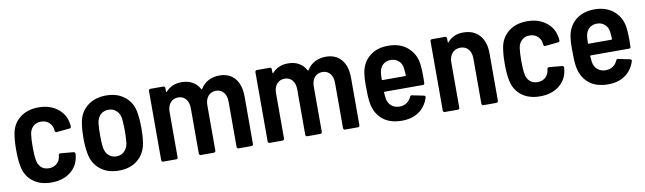

<svg xmlns="http://www.w3.org/2000/svg" viewBox="-36 -919 4458 1327"><g transform="rotate(-10 2193.5 -255.5)"><path d="M51 -147Q43 -188 43 -257Q43 -320 51 -366Q62 -436 114 -477.5Q166 -519 246 -519Q323 -519 376 -479.5Q429 -440 440 -376Q441 -372 442 -366Q443 -360 443 -351V-349Q443 -340 432 -338L341 -329H339Q330 -329 328 -340Q328 -347 326 -355Q321 -382 299.5 -400.5Q278 -419 245 -419Q212 -419 190.5 -399Q169 -379 164 -346Q159 -308 159 -256Q159 -199 165 -164Q170 -131 191 -111.5Q212 -92 245 -92Q279 -92 300.5 -111.5Q322 -131 326 -159L327 -169Q328 -174 332 -177.5Q336 -181 341 -180L431 -172Q443 -170 443 -159L441 -142Q432 -74 379 -33Q326 8 246 8Q165 8 113.5 -33.5Q62 -75 51 -147Z M523 -153Q515 -201 515 -256Q515 -313 523 -361Q534 -434 587 -476.5Q640 -519 720 -519Q799 -519 851 -476.5Q903 -434 914 -362Q922 -312 922 -257Q922 -197 915 -154Q904 -79 852 -35.5Q800 8 719 8Q638 8 586 -35.5Q534 -79 523 -153ZM802 -172Q806 -224 806 -256Q806 -289 802 -341Q797 -377 774.5 -398Q752 -419 719 -419Q685 -419 663 -398Q641 -377 636 -341Q632 -306 632 -256Q632 -205 636 -172Q641 -136 663 -114Q685 -92 719 -92Q752 -92 774.5 -114Q797 -136 802 -172Z M1662 -345V-12Q1662 -7 1658.5 -3.5Q1655 0 1650 0H1559Q1554 0 1550.5 -3.5Q1547 -7 1547 -12V-329Q1547 -371 1527 -395Q1507 -419 1474 -419Q1439 -419 1418.5 -395Q1398 -371 1398 -330V-12Q1398 -7 1394.5 -3.5Q1391 0 1386 0H1294Q1289 0 1285.5 -3.5Q1282 -7 1282 -12V-329Q1282 -371 1262 -395Q1242 -419 1209 -419Q1174 -419 1153.5 -395Q1133 -371 1133 -330V-12Q1133 -7 1129.5 -3.5Q1126 0 1121 0H1030Q1025 0 1021.5 -3.5Q1018 -7 1018 -12V-499Q1018 -504 1021.5 -507.5Q1025 -511 1030 -511H1121Q1126 -511 1129.5 -507.5Q1133 -504 1133 -499V-474Q1133 -471 1135 -470.5Q1137 -470 1139 -472Q1180 -519 1250 -519Q1294 -519 1326 -500.5Q1358 -482 1376 -448Q1378 -446 1380 -446Q1382 -446 1383 -450Q1406 -486 1440.5 -502.5Q1475 -519 1514 -519Q1585 -519 1623.5 -473Q1662 -427 1662 -345Z M2409 -345V-12Q2409 -7 2405.5 -3.5Q2402 0 2397 0H2306Q2301 0 2297.5 -3.5Q2294 -7 2294 -12V-329Q2294 -371 2274 -395Q2254 -419 2221 -419Q2186 -419 2165.5 -395Q2145 -371 2145 -330V-12Q2145 -7 2141.5 -3.5Q2138 0 2133 0H2041Q2036 0 2032.5 -3.5Q2029 -7 2029 -12V-329Q2029 -371 2009 -395Q1989 -419 1956 -419Q1921 -419 1900.5 -395Q1880 -371 1880 -330V-12Q1880 -7 1876.5 -3.5Q1873 0 1868 0H1777Q1772 0 1768.5 -3.5Q1765 -7 1765 -12V-499Q1765 -504 1768.5 -507.5Q1772 -511 1777 -511H1868Q1873 -511 1876.5 -507.5Q1880 -504 1880 -499V-474Q1880 -471 1882 -470.5Q1884 -470 1886 -472Q1927 -519 1997 -519Q2041 -519 2073 -500.5Q2105 -482 2123 -448Q2125 -446 2127 -446Q2129 -446 2130 -450Q2153 -486 2187.5 -502.5Q2222 -519 2261 -519Q2332 -519 2370.5 -473Q2409 -427 2409 -345Z M2902 -265 2901 -222Q2901 -210 2889 -210H2621Q2616 -210 2616 -205Q2618 -177 2620 -164Q2625 -131 2648 -111Q2671 -91 2706 -91Q2736 -92 2756.5 -106Q2777 -120 2788 -145Q2793 -156 2803 -153L2885 -136Q2897 -132 2893 -121Q2873 -59 2824.5 -25.5Q2776 8 2706 8Q2623 8 2573 -32Q2523 -72 2508 -143Q2503 -170 2501.5 -200Q2500 -230 2500 -280Q2500 -332 2505 -359Q2515 -432 2567 -475.5Q2619 -519 2699 -519Q2786 -519 2839.5 -470Q2893 -421 2899 -341Q2902 -308 2902 -265ZM2619 -347Q2616 -325 2616 -297Q2616 -292 2621 -292H2780Q2785 -292 2785 -297Q2783 -331 2781 -346Q2777 -379 2755 -399Q2733 -419 2700 -419Q2667 -419 2645.5 -399.5Q2624 -380 2619 -347Z M3381 -346V-12Q3381 -7 3377.5 -3.5Q3374 0 3369 0H3277Q3272 0 3268.5 -3.5Q3265 -7 3265 -12V-330Q3265 -371 3244.5 -395Q3224 -419 3189 -419Q3153 -419 3131.5 -394.5Q3110 -370 3110 -329V-12Q3110 -7 3106.5 -3.5Q3103 0 3098 0H3006Q3001 0 2997.5 -3.5Q2994 -7 2994 -12V-499Q2994 -504 2997.5 -507.5Q3001 -511 3006 -511H3098Q3103 -511 3106.5 -507.5Q3110 -504 3110 -499V-473Q3110 -470 3112 -469Q3114 -468 3116 -471Q3156 -519 3226 -519Q3299 -519 3340 -473Q3381 -427 3381 -346Z M3480 -147Q3472 -188 3472 -257Q3472 -320 3480 -366Q3491 -436 3543 -477.5Q3595 -519 3675 -519Q3752 -519 3805 -479.5Q3858 -440 3869 -376Q3870 -372 3871 -366Q3872 -360 3872 -351V-349Q3872 -340 3861 -338L3770 -329H3768Q3759 -329 3757 -340Q3757 -347 3755 -355Q3750 -382 3728.5 -400.5Q3707 -419 3674 -419Q3641 -419 3619.5 -399Q3598 -379 3593 -346Q3588 -308 3588 -256Q3588 -199 3594 -164Q3599 -131 3620 -111.5Q3641 -92 3674 -92Q3708 -92 3729.5 -111.5Q3751 -131 3755 -159L3756 -169Q3757 -174 3761 -177.5Q3765 -181 3770 -180L3860 -172Q3872 -170 3872 -159L3870 -142Q3861 -74 3808 -33Q3755 8 3675 8Q3594 8 3542.5 -33.5Q3491 -75 3480 -147Z M4349 -265 4348 -222Q4348 -210 4336 -210H4068Q4063 -210 4063 -205Q4065 -177 4067 -164Q4072 -131 4095 -111Q4118 -91 4153 -91Q4183 -92 4203.5 -106Q4224 -120 4235 -145Q4240 -156 4250 -153L4332 -136Q4344 -132 4340 -121Q4320 -59 4271.5 -25.5Q4223 8 4153 8Q4070 8 4020 -32Q3970 -72 3955 -143Q3950 -170 3948.5 -200Q3947 -230 3947 -280Q3947 -332 3952 -359Q3962 -432 4014 -475.5Q4066 -519 4146 -519Q4233 -519 4286.5 -470Q4340 -421 4346 -341Q4349 -308 4349 -265ZM4066 -347Q4063 -325 4063 -297Q4063 -292 4068 -292H4227Q4232 -292 4232 -297Q4230 -331 4228 -346Q4224 -379 4202 -399Q4180 -419 4147 -419Q4114 -419 4092.5 -399.5Q4071 -380 4066 -347Z"/></g></svg>

Font: Barlow Semi Condensed SemiBold
Style: Regular
Weight: 600
Width: 4
Designer: Jeremy Tribby
Foundry: Tribby Type
Version: Version 1.408